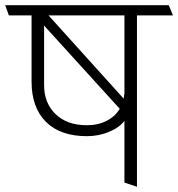

<svg xmlns="http://www.w3.org/2000/svg" viewBox="-31 -700 683 736"><path d="M446 0V-237Q428 -212 388 -195Q348 -178 302 -178Q200 -178 145 -233Q90 -288 90 -387V-641H3L-11 -680H616L632 -641H494V16ZM446 -343V-641H155L443 -322Q444 -327 444.5 -332.5Q445 -338 446 -343ZM138 -374Q138 -305 182 -262.5Q226 -220 302 -220Q345 -220 378 -237Q411 -254 428 -283L138 -602Z"/></svg>

Font: Palanquin Thin
Style: Regular
Weight: 250
Designer: Pria Ravichandran
Version: Version 1.001